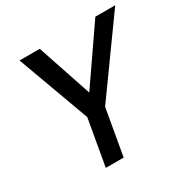

<svg xmlns="http://www.w3.org/2000/svg" viewBox="-159 -843 969 987"><g transform="rotate(-30 326.0 -350.0)"><path d="M192 0 240 -274 84 -700H204L312 -378L534 -700H652L346 -274L298 0Z"/></g></svg>

Font: Rethink Sans Medium
Style: Italic
Weight: 500
Italic angle: -10°
Designer: The Rethink Sans project authors (Hans Thiessen). DM Sans designed by Colophon Foundry.
Foundry: Rethink Communications LLC
Version: Version 1.001